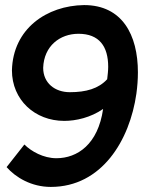

<svg xmlns="http://www.w3.org/2000/svg" viewBox="-20 -726 594 756"><path d="M289 -593C371 -593 406 -543 406 -463C406 -448 404 -431 402 -414C368 -377 319 -363 255 -363C196 -363 150 -399 150 -459C153 -545 216 -593 289 -593ZM27 -449C27 -333 117 -250 233 -250C279 -250 337 -263 386 -297C366 -158 285 -103 202 -103C151 -103 103 -130 76 -157L6 -68C42 -27 104 10 180 10C381 10 491 -174 517 -357C521 -386 523 -414 523 -441C523 -589 461 -706 311 -706C164 -704 31 -613 27 -449Z"/></svg>

Font: Cantarell
Style: BoldOblique
Weight: 700
Italic angle: -8°
Designer: Dave Crossland
Version: Version 0.024